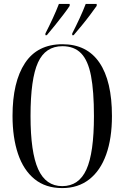

<svg xmlns="http://www.w3.org/2000/svg" viewBox="-20 -951 637 981"><path d="M298 10Q213 10 156.5 -36Q100 -82 72 -165Q44 -248 44 -359Q44 -532 107.5 -628.5Q171 -725 299 -725Q424 -725 488 -631Q552 -537 552 -358Q552 -244 522.5 -161.5Q493 -79 436 -34.5Q379 10 298 10ZM298 0Q383 0 421.5 -85Q460 -170 460 -358Q460 -485 445 -563.5Q430 -642 394.5 -678.5Q359 -715 299 -715Q212 -715 174 -631.5Q136 -548 136 -358Q136 -173 175 -86.5Q214 0 298 0ZM212 -780Q232 -819 250 -858Q268 -897 281 -931H336V-921Q325 -904 304 -876.5Q283 -849 260.5 -821Q238 -793 219 -771H212ZM349 -780Q369 -819 387 -858Q405 -897 418 -931H474V-921Q462 -904 441.5 -876.5Q421 -849 398 -821Q375 -793 356 -771H349Z"/></svg>

Font: Noto Serif Display ExtraCondensed
Style: Regular
Weight: 400
Width: 2
Designer: Monotype Design Team
Foundry: Monotype Imaging Inc.
Version: Version 2.009